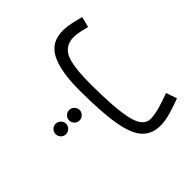

<svg xmlns="http://www.w3.org/2000/svg" viewBox="-146 -673 1285 1285"><g transform="rotate(45 496.5 -31.0)"><path d="M390 21Q603 21 723.5 -0.5Q844 -22 893.5 -70Q943 -118 943 -197Q943 -242 926.5 -298Q910 -354 891 -403L814 -376Q836 -319 850 -268.5Q864 -218 864 -181Q864 -112 756.5 -86.5Q649 -61 416 -61ZM390 21 436 -11 416 -61Q238 -61 175 -94Q112 -127 112 -205Q112 -230 119.5 -264Q127 -298 133 -320L58 -339Q48 -302 39 -260.5Q30 -219 30 -182Q30 -72 121 -25.5Q212 21 390 21ZM486 212Q506 212 520.5 197.5Q535 183 535 163Q535 143 520.5 128Q506 113 486 113Q465 113 450.5 128Q436 143 436 163Q436 183 450.5 197.5Q465 212 486 212ZM487 341Q507 341 521.5 326.5Q536 312 536 292Q536 272 521.5 257Q507 242 487 242Q466 242 451.5 257Q437 272 437 292Q437 312 451.5 326.5Q466 341 487 341Z"/></g></svg>

Font: Noto Sans Arabic
Style: Regular
Weight: 400
Designer: Nadine Chahine - Monotype Design Team
Foundry: Monotype Imaging Inc.
Version: Version 1.902